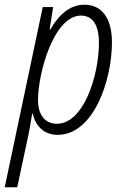

<svg xmlns="http://www.w3.org/2000/svg" viewBox="-57 -561 526 813"><path d="M-37 232H16L60 26C67 -6 74 -46 79 -79H82C93 -30 127 10 187 10C339 10 417 -220 417 -382C417 -485 373 -541 301 -541C238 -541 192 -498 156 -436H153L168 -531H124ZM184 -37C133 -37 104 -75 104 -138C104 -252 171 -495 286 -495C334 -495 362 -457 362 -380C362 -241 297 -37 184 -37Z"/></svg>

Font: Noto Sans Condensed Light
Style: Italic
Weight: 300
Width: 3
Italic angle: -12°
Designer: Monotype Design Team
Foundry: Monotype Imaging Inc.
Version: Version 2.013